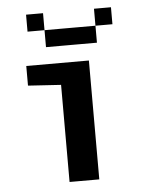

<svg xmlns="http://www.w3.org/2000/svg" viewBox="-48 -665 534 704"><g transform="rotate(-5 219.0 -312.5)"><path d="M179.7 -357.4 58.6 -365.2V-437.5H289.1V0H179.7ZM199.2 -562.5V-500H136.7V-562.5ZM261.7 -562.5V-500H199.2V-562.5ZM324.2 -562.5V-500H261.7V-562.5ZM386.7 -625V-562.5H324.2V-625ZM136.7 -625V-562.5H74.2V-625Z"/></g></svg>

Font: Sudo Variable
Style: Regular
Weight: 400
Monospace: yes
Designer: Jens Kutilek
Foundry: Jens Kutilek
Version: Version 0.040